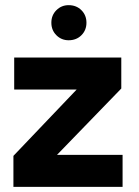

<svg xmlns="http://www.w3.org/2000/svg" viewBox="-20 -724 538 744"><path d="M32 0V-120L277 -377H35V-501H450V-381L201 -124H455V0ZM246 -568Q218 -568 198.5 -587.5Q179 -607 179 -636Q179 -665 198.5 -684.5Q218 -704 246 -704Q276 -704 295.5 -684.5Q315 -665 315 -636Q315 -607 295.5 -587.5Q276 -568 246 -568Z"/></svg>

Font: DM Sans 17pt Black
Style: Regular
Weight: 900
Version: Version 4.004;gftools[0.9.30]